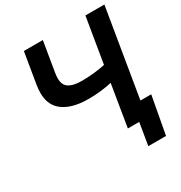

<svg xmlns="http://www.w3.org/2000/svg" viewBox="-201 -872 1107 1173"><g transform="rotate(-30 352.5 -286.0)"><path d="M136.7 -727.5H270.5L235.4 -516.1Q223.6 -445.8 253.4 -418.9Q283.2 -392.1 354 -392.1Q396 -392.1 439.5 -396.7Q482.9 -401.4 518.1 -409.2L570.8 -727.5H704.6L584 0H450.2L498.5 -293.9Q464.4 -285.6 421.1 -280.8Q377.9 -275.9 334.5 -275.9Q205.6 -275.9 143.1 -332.8Q80.6 -389.6 100.6 -509.8ZM504.4 156.2 530.3 0H489.7L507.8 -109.4H678.2L629.4 156.2Z"/></g></svg>

Font: Inter Display Semi Bold
Style: Italic
Weight: 600
Italic angle: -9.39999°
Designer: Rasmus Andersson
Foundry: rsms
Version: Version 4.000;git-4fc901f